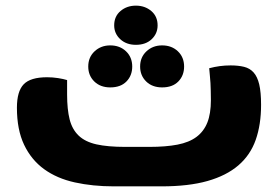

<svg xmlns="http://www.w3.org/2000/svg" viewBox="-20 -661 986 681"><path d="M510 -140Q568 -140 609.5 -148Q651 -156 677 -175.5Q703 -195 715.5 -226.5Q728 -258 728 -306Q728 -325 727.5 -339.5Q727 -354 726.5 -366.5Q726 -379 724.5 -391.5Q723 -404 722 -419Q741 -424 759.5 -426.5Q778 -429 798 -429Q825 -429 845.5 -424Q866 -419 879.5 -404Q893 -389 899.5 -361.5Q906 -334 906 -289Q906 -219 887 -165Q868 -111 825.5 -74.5Q783 -38 716 -19Q649 0 553 0H384Q309 0 245.5 -14Q182 -28 136.5 -61Q91 -94 65.5 -147.5Q40 -201 40 -279Q40 -337 64 -362Q88 -387 147 -387Q167 -387 186 -384Q205 -381 218 -377V-326Q218 -273 227 -237.5Q236 -202 259 -180Q282 -158 322 -149Q362 -140 424 -140ZM371 -351Q336 -351 314.5 -372Q293 -393 293 -425Q293 -458 315.5 -479Q338 -500 371 -500Q405 -500 427 -479Q449 -458 449 -425Q449 -393 428.5 -372Q408 -351 371 -351ZM555 -351Q520 -351 498.5 -372Q477 -393 477 -425Q477 -458 499.5 -479Q522 -500 555 -500Q589 -500 611 -479Q633 -458 633 -425Q633 -393 612.5 -372Q592 -351 555 -351ZM462 -502Q428 -502 406.5 -522Q385 -542 385 -571Q385 -603 407.5 -622Q430 -641 462 -641Q494 -641 516.5 -622Q539 -603 539 -571Q539 -542 518 -522Q497 -502 462 -502Z"/></svg>

Font: Baloo Bhaijaan
Style: Regular
Weight: 400
Designer: Devika Bhansali and Ek Type
Foundry: Ek Type
Version: Version 1.443;PS 1.000;hotconv 16.6.51;makeotf.lib2.5.65220;